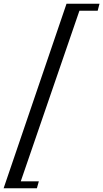

<svg xmlns="http://www.w3.org/2000/svg" viewBox="-54 -831 558 1036"><path d="M-34.5 185 305 -811H483L473 -773H374.5L58 147.5H155.5L145 185Z"/></svg>

Font: Libre Caslon Condensed Medium Italic
Style: Regular
Weight: 500
Italic angle: -22.583°
Designer: Pablo Impallari, Rodrigo Fuenzalida, Katja Schimmel, Ertekin Erdin
Foundry: Pablo Impallari, Rodrigo Fuenzalida
Version: Version 2.000; ttfautohint (v1.8.4.7-5d5b);gftools[0.9.33]